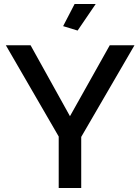

<svg xmlns="http://www.w3.org/2000/svg" viewBox="-20 -935 697 955"><path d="M366 -783 294 -805 351 -915H456ZM132 -710 328 -357 526 -710H649L384 -254V0H272V-256L9 -710Z"/></svg>

Font: Raleway-v4020 SemiBold
Style: Regular
Weight: 600
Designer: Matt McInerney, Pablo Impallari, Rodrigo Fuenzalida
Foundry: Matt McInerney, Pablo Impallari, Rodrigo Fuenzalida
Version: Version 4.020;PS 004.020;hotconv 1.0.88;makeotf.lib2.5.64775